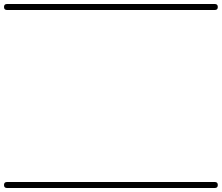

<svg xmlns="http://www.w3.org/2000/svg" viewBox="-35 -575 1109 960"><path d="M0 -555Q260 -555 519.5 -555Q779 -555 1039 -555Q1054 -555 1054 -540Q1054 -525 1039 -525Q779 -525 519.5 -525Q260 -525 0 -525Q-15 -525 -15 -540Q-15 -555 0 -555ZM0 335Q260 335 519.5 335Q779 335 1039 335Q1054 335 1054 350Q1054 365 1039 365Q779 365 519.5 365Q260 365 0 365Q-15 365 -15 350Q-15 335 0 335Z"/></svg>

Font: FRB American Cursive Just Guidelines
Style: Italic
Weight: 400
Italic angle: -25°
Version: Version 2.0;Modular Font Editor K font №1